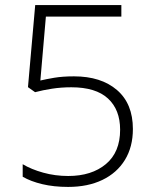

<svg xmlns="http://www.w3.org/2000/svg" viewBox="-20 -734 611 764"><path d="M274.4 -430.2Q382.3 -430.2 445.6 -375.7Q508.8 -321.3 508.8 -220.7Q508.8 -149.4 477.1 -97.7Q445.3 -45.9 387.5 -18.1Q329.6 9.8 251 9.8Q194.3 9.8 148.2 -1.2Q102.1 -12.2 70.3 -30.8V-80.6Q104.5 -60.1 152.1 -46.9Q199.7 -33.7 251.5 -33.7Q344.7 -33.7 401.4 -81.1Q458 -128.4 458 -217.8Q458 -297.4 409.7 -342Q361.3 -386.7 263.7 -386.7Q223.6 -386.7 187.3 -381.1Q150.9 -375.5 119.6 -367.2L91.3 -387.2L120.1 -713.9H462.9V-668H162.6L140.6 -413.6Q162.6 -418.9 196 -424.6Q229.5 -430.2 274.4 -430.2Z"/></svg>

Font: Open Sans Light
Style: Regular
Weight: 300
Designer: Monotype Design Team
Foundry: Monotype Imaging Inc.
Version: Version 3.000; ttfautohint (v1.8.4)